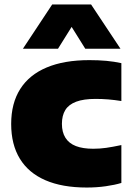

<svg xmlns="http://www.w3.org/2000/svg" viewBox="-20 -828 594 859"><path d="M368 11Q258 11 182.8 -21.8Q107.5 -54.5 68.8 -118Q30 -181.5 30 -273.5Q30 -366 70.5 -429.8Q111 -493.5 189 -526.2Q267 -559 380 -559Q420.5 -559 455.8 -555.8Q491 -552.5 523 -545.5V-376Q492 -381 464.5 -383.2Q437 -385.5 407.5 -385.5Q354 -385.5 320.8 -373Q287.5 -360.5 272.2 -335.8Q257 -311 257 -274Q257 -236.5 272.8 -211.5Q288.5 -186.5 319.5 -174.5Q350.5 -162.5 397 -162.5Q426.5 -162.5 454.8 -166.5Q483 -170.5 523 -179V-9.5Q493.5 -0.5 453.2 5.2Q413 11 368 11ZM82.5 -610 213.5 -808H387.5L519 -610H361.5L285 -732.5H316L239.5 -610Z"/></svg>

Font: Encode Sans SemiExpanded Black
Style: Regular
Weight: 900
Width: 6
Designer: Multiple Designers
Foundry: Impallari Type
Version: Version 3.002